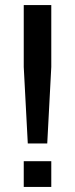

<svg xmlns="http://www.w3.org/2000/svg" viewBox="-20 -740 297 760"><path d="M74 -102H183V0H74ZM74 -475V-720H183V-475L167 -172H90Z"/></svg>

Font: Hermeneus One
Style: Regular
Weight: 400
Designer: Rodrigo Fuenzalida, Pablo Impallari
Foundry: Pablo Impallari, Rodrigo Fuenzalida
Version: Version 1.002; ttfautohint (v0.93) -l 8 -r 50 -G 200 -x 14 -